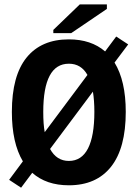

<svg xmlns="http://www.w3.org/2000/svg" viewBox="-20 -852 640 893"><path d="M564.9 -331.5Q564.9 -163.1 496.6 -76.7Q428.2 9.8 300.3 9.8Q195.3 9.8 129.9 -48.3L78.1 21L22.5 -15.6L86.4 -101.6Q35.2 -187.5 35.2 -331.5Q35.2 -500 103.8 -584.5Q172.4 -668.9 300.3 -668.9Q403.8 -668.9 468.8 -612.8L520.5 -682.1L576.2 -645.5L512.7 -561Q564.9 -476.1 564.9 -331.5ZM418.9 -331.5Q418.9 -384.8 412.1 -425.8L212.9 -159.2Q243.2 -103.5 300.3 -103.5Q359.4 -103.5 389.2 -161.4Q418.9 -219.2 418.9 -331.5ZM181.2 -331.5Q181.2 -273.4 188 -237.3L386.7 -503.4Q357.4 -555.7 300.3 -555.7Q181.2 -555.7 181.2 -331.5ZM228 -697.8V-712.9L351.1 -831.5H477.1V-810.5L311 -697.8Z"/></svg>

Font: Liberation Mono
Style: Bold
Weight: 700
Monospace: yes
Designer: Steve Matteson
Foundry: Ascender Corporation
Version: Version 2.1.5